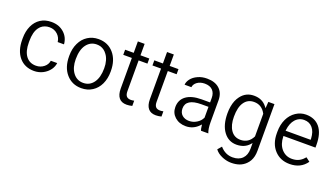

<svg xmlns="http://www.w3.org/2000/svg" viewBox="-73 -1272 3635 2083"><g transform="rotate(20 1744.5 -231.0)"><path d="M172.3 -106.8C145.6 -143.1 132 -194.5 132 -261.5V-280.1C132 -313.9 135.5 -344.1 142.1 -370.8C148.6 -397 159.2 -419.1 172.8 -437.8C178.3 -445.3 183.9 -451.9 190.4 -457.9C197 -464 203.5 -469 211.1 -473.6C218.6 -478.1 226.2 -481.6 234.8 -484.6C242.8 -487.7 251.4 -490.2 260.5 -491.7C269.5 -493.2 279.1 -493.7 288.7 -493.7C325.9 -493.7 357.2 -481.6 382.9 -457.4C406.5 -435.3 420.7 -407.1 424.7 -372.8H497.7C493.7 -425.7 473 -468.5 435.8 -502.3C416.1 -519.9 394.5 -533 370.3 -542.1C345.6 -550.6 318.4 -555.2 288.7 -555.2C240.3 -555.2 198.5 -544.1 163.7 -521.4C128.5 -498.7 101.3 -466.5 82.6 -425.7C63.5 -383.9 53.9 -336.5 53.9 -283.6V-267.5C53.9 -181.4 75.1 -113.4 117.9 -63.5C160.2 -14.6 217.1 10.1 289.2 10.1C306.8 10.1 324.4 8.1 341.6 4C358.2 0 374.8 -6 390.9 -14.1C422.7 -30.7 447.9 -52.4 467.5 -79.6C484.6 -104.3 494.7 -130 497.7 -156.7H424.2C419.6 -127 405.5 -102.3 380.9 -82.6C374.3 -77.6 367.8 -73 360.7 -69C353.1 -65 346.1 -61.5 338.5 -58.9C331 -56.4 322.9 -54.4 314.9 -52.9C306.3 -51.4 297.7 -50.9 289.2 -50.9C238.8 -50.9 200 -69.5 172.3 -106.8Z M593.5 -271C593.5 -185.9 615.6 -117.9 660.5 -66.5C704.8 -15.6 762.7 10.1 834.3 10.1C882.1 10.1 923.9 -1.5 960.7 -25.2C997 -48.4 1025.2 -81.1 1044.8 -122.9C1064.5 -165.2 1074.6 -213.1 1074.6 -266.5V-273C1074.6 -358.7 1052.4 -427.2 1007.6 -478.6C985.4 -504.3 959.7 -523.4 931 -536C902.3 -548.6 869.5 -555.2 833.2 -555.2C786.4 -555.2 745.1 -543.6 708.8 -520.4C690.7 -508.8 674.6 -495.2 660.5 -479.1C646.3 -462.5 634.3 -443.8 624.2 -422.7C613.6 -401 606 -378.3 601 -354.2C596 -330 593.5 -304.3 593.5 -277.6ZM715.9 -433.8C745.6 -473.6 784.9 -493.7 833.2 -493.7C849.9 -493.7 865 -491.7 879.6 -487.2C893.7 -482.6 906.8 -475.6 919.4 -466.5C931.5 -457.4 942.6 -446.3 952.1 -432.7C959.7 -423.2 966.2 -412.6 971.8 -401C977.3 -389.4 981.9 -376.8 985.4 -364.2C988.9 -351.1 991.9 -337.5 994 -322.9C995.5 -308.3 996.5 -293.2 996.5 -277.6C996.5 -206.5 981.9 -151.6 953.1 -111.8C923.4 -71 884.1 -50.9 834.3 -50.9C809.6 -50.9 787.4 -55.9 767.8 -66C747.6 -76.1 730.5 -91.2 715.9 -110.8C686.6 -150.1 672 -202 672 -266.5C672 -338.5 686.6 -394.5 715.9 -433.8Z M1239.8 -677.1V-552.6V-545.1H1232.2H1140.6V-486.1H1232.2H1239.8V-478.6V-131.5C1239.8 -85.6 1249.9 -50.4 1269.5 -26.2C1289.2 -2 1318.9 10.1 1358.2 10.1C1378.8 10.1 1400 7.1 1422.2 1.5V-58.9C1407.1 -55.9 1395 -54.4 1385.4 -54.4C1361.2 -54.4 1343.6 -61 1333 -74.1C1322.9 -86.6 1317.9 -105.3 1317.9 -130V-478.6V-486.1H1325.4H1419.6V-545.1H1325.4H1317.9V-552.6V-677.1Z M1576.8 -677.1V-552.6V-545.1H1569.3H1477.6V-486.1H1569.3H1576.8V-478.6V-131.5C1576.8 -85.6 1586.9 -50.4 1606.5 -26.2C1626.2 -2 1655.9 10.1 1695.2 10.1C1715.9 10.1 1737 7.1 1759.2 1.5V-58.9C1744.1 -55.9 1732 -54.4 1722.4 -54.4C1698.2 -54.4 1680.6 -61 1670 -74.1C1659.9 -86.6 1654.9 -105.3 1654.9 -130V-478.6V-486.1H1662.5H1756.7V-545.1H1662.5H1654.9V-552.6V-677.1Z M2299.2 -0.5C2286.6 -31.2 2280.6 -72.5 2280.6 -123.4V-381.4C2280.1 -408.6 2275.1 -432.7 2266.5 -453.9C2257.9 -475.1 2244.8 -493.2 2227.7 -508.8C2193.5 -539.5 2146.1 -555.2 2085.1 -555.2C2065.5 -555.2 2047.4 -553.7 2029.7 -550.1C2012.1 -546.6 1995 -541.1 1979.3 -533.5C1947.6 -519.4 1921.9 -500.3 1903.3 -475.6C1887.2 -453.9 1878.1 -431.7 1876.6 -409.1H1955.2C1956.2 -420.7 1959.7 -431.2 1966.2 -441.3C1972.3 -451.4 1980.9 -460.5 1991.4 -468.5C2015.1 -486.1 2044.8 -495.2 2079.6 -495.2C2119.4 -495.2 2150.1 -484.6 2171.3 -463C2191.9 -441.3 2202.5 -412.1 2202.5 -375.8V-331V-322.9H2195H2104.3C2027.7 -322.9 1968.3 -307.3 1926.4 -276.1C1885.6 -245.3 1865 -202.5 1865 -147.1C1865 -101.8 1881.1 -64.5 1913.9 -34.8C1947.1 -5 1989.4 10.1 2041.3 10.1C2099.2 10.1 2149.1 -12.1 2190.9 -56.9L2202 -68.5L2204 -52.4C2206.5 -28.7 2210.1 -11.1 2214.6 -0.5ZM1974.8 -83.1C1953.7 -101.8 1943.1 -127.5 1943.1 -160.2C1943.1 -234.8 2002.5 -272 2121.9 -272H2195H2202.5V-264V-148.1V-146.6L2201.5 -145.1C2188.9 -118.4 2169.3 -97.2 2141.6 -80.6C2114.4 -64 2085.6 -55.9 2054.9 -55.9C2022.7 -55.9 1996 -65 1974.8 -83.1Z M2477.1 -66C2514.9 -15.1 2564.7 10.1 2626.2 10.1C2688.2 10.1 2737.5 -10.6 2773.3 -51.9L2786.4 -67V-46.9V0C2786.4 48.4 2772.8 86.1 2746.1 112.8C2719.4 140.1 2682.1 153.7 2634.8 153.7C2577.3 153.7 2528.5 130.5 2488.2 83.6L2449.4 128.5C2468 154.2 2494.7 174.8 2529 189.9C2534.5 192.4 2539.5 194.5 2545.1 196.5C2550.1 198.5 2555.2 200.5 2560.7 202C2566.2 203.5 2571.3 205 2576.8 206.5C2581.9 208.1 2586.9 209.1 2592.4 210.1C2598 211.1 2603 212.1 2608.6 212.6C2614.1 213.1 2619.6 213.6 2625.2 214.1C2630.7 214.6 2635.8 214.6 2641.3 214.6C2676.1 214.6 2706.8 209.6 2734 200C2760.7 190.4 2784.4 175.3 2804.5 155.7C2818.1 142.6 2829.2 128 2838.3 111.8C2846.9 95.7 2853.9 78.1 2858.4 58.4C2863 38.3 2865 16.6 2865 -7.1V-544.6H2794.5L2790.4 -490.2L2788.9 -470L2776.8 -485.6C2759.2 -508.8 2737.5 -526.4 2712.8 -538C2688.2 -549.6 2659.4 -555.2 2627.2 -555.2C2564.7 -555.2 2514.9 -530.5 2477.1 -480.6C2464.5 -464 2453.9 -445.8 2445.3 -425.2C2436.8 -404.5 2430.7 -381.9 2426.2 -357.2C2421.7 -332.5 2419.6 -305.8 2419.6 -277.1C2419.6 -187.9 2438.8 -117.4 2477.1 -66ZM2538 -433.2C2564.7 -472 2602.5 -491.2 2650.4 -491.2C2710.3 -491.2 2755.7 -463 2785.4 -406L2786.4 -404.5V-402.5V-144.6V-142.6L2785.4 -141.1C2771.3 -112.3 2752.6 -90.7 2730 -76.1C2706.8 -61.5 2680.1 -53.9 2649.4 -53.9C2601.5 -53.9 2564.2 -73 2537.5 -111.8C2511.3 -149.6 2498.2 -201 2498.2 -266.5C2498.2 -339.5 2511.3 -395.5 2538 -433.2Z M3434.8 -86.1 3388.9 -121.4C3372.3 -101.3 3353.7 -84.6 3332 -72C3307.8 -57.9 3278.6 -50.9 3244.3 -50.9C3195.5 -50.9 3155.7 -69 3123.9 -104.8C3092.7 -140.6 3076.6 -187.4 3075.1 -245.3V-253.4H3082.6H3444.3V-285.6C3444.3 -372.8 3425.2 -439.8 3387.4 -486.1C3349.6 -532 3296.2 -555.2 3227.7 -555.2C3185.9 -555.2 3147.1 -543.1 3111.3 -519.4C3075.6 -495.7 3047.4 -462.5 3027.2 -420.2C3017.1 -398.5 3009.6 -375.8 3004.5 -351.6C2999.5 -327.5 2997 -301.8 2997 -274.6V-256.9C2997 -175.8 3019.6 -110.8 3064.5 -62.5C3109.3 -14.1 3167.3 10.1 3239.3 10.1C3325.4 10.1 3390.4 -22.2 3434.8 -86.1ZM3325.9 -450.4C3338 -435.8 3347.6 -418.6 3354.2 -399C3360.7 -378.8 3364.7 -356.2 3366.2 -330.5V-330V-322.9V-314.9H3358.7H3085.6H3077.1L3078.1 -323.9C3084.6 -376.8 3100.8 -418.6 3127.5 -448.4C3136.5 -458.4 3146.1 -467 3156.7 -473.6C3167.3 -480.1 3178.3 -485.1 3190.4 -488.7C3202 -492.2 3214.6 -493.7 3227.7 -493.7C3269 -493.7 3301.8 -479.1 3325.9 -450.4Z"/></g></svg>

Font: Vazir FD Light
Style: Regular
Weight: 300
Foundry: DejaVu fonts team - Redesigned by Saber Rastikerdar
Version: Version 21.10;October 20, 2019;FontCreator 12.0.0.2547 64-bi